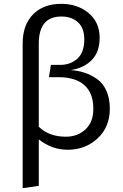

<svg xmlns="http://www.w3.org/2000/svg" viewBox="-20 -768 639 1000"><path d="M323 -56Q385 -56 426 -95Q467 -134 466 -203Q466 -283 419.5 -324.5Q373 -366 286 -366H235L245 -430H293Q347 -430 383 -462.5Q419 -495 419 -563Q419 -622 386 -652Q353 -682 300 -682Q182 -682 182 -541V-108Q235 -56 323 -56ZM348 -403Q388 -400 421.5 -389Q455 -378 486 -356Q517 -334 534.5 -294.5Q552 -255 552 -202Q552 -106 488 -47Q424 12 333 12Q250 12 182 -42V200L98 212V-541Q98 -638 152 -693Q206 -748 299 -748Q384 -748 441.5 -700Q499 -652 499 -571Q499 -497 457.5 -455Q416 -413 348 -403Z"/></svg>

Font: FiraSans
Style: Regular
Weight: 350
Designer: Carrois Corporate & Edenspiekermann AG
Foundry: Carrois Corporate GbR & Edenspiekermann AG
Version: Version 3.106;PS 003.106;hotconv 1.0.70;makeotf.lib2.5.58329